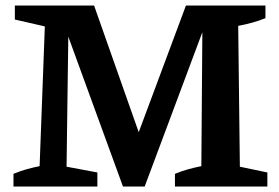

<svg xmlns="http://www.w3.org/2000/svg" viewBox="-20 -678 1014 698"><path d="M852 -72 952 -51V0H616V-46Q640 -56 663.5 -62.5Q687 -69 712 -74L716 -614L734 -610L506 0H427L210 -595L229 -598L222 -72L334 -51V0H29V-46Q53 -56 76 -62.5Q99 -69 124 -74L143 -582L34 -607V-658H322L501 -150L467 -151L656 -658H945V-612Q923 -603 898 -596Q873 -589 846 -584Z"/></svg>

Font: Piazzolla 24pt
Style: Bold
Weight: 700
Designer: Juan Pablo del Peral
Foundry: Huerta Tipografica
Version: Version 2.005